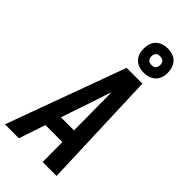

<svg xmlns="http://www.w3.org/2000/svg" viewBox="-320 -1053 1120 1120"><g transform="rotate(45 240.5 -492.5)"><path d="M-19 0 250 -735H380L407 0H292L291 -164H151L96 0ZM291 -260 289 -490Q289 -510 289 -530.5Q289 -551 288 -572Q281 -551 274 -530.5Q267 -510 261 -490L183 -260ZM340 -785Q317 -785 295 -793.5Q273 -802 259.5 -820Q246 -838 242.5 -861.5Q239 -885 243 -909Q245 -926 253.5 -941Q262 -956 276.5 -966.5Q291 -977 307.5 -981Q324 -985 341 -985Q356 -985 371.5 -981.5Q387 -978 399.5 -970Q412 -962 421 -950Q430 -938 434.5 -923Q439 -908 440 -892.5Q441 -877 439 -861Q436 -844 427.5 -829Q419 -814 404.5 -803.5Q390 -793 373.5 -789Q357 -785 340 -785ZM341 -849Q347 -849 353 -850Q359 -851 364 -855Q369 -859 372 -864.5Q375 -870 376 -876Q378 -885 376.5 -893.5Q375 -902 370.5 -908.5Q366 -915 358 -918Q350 -921 341 -921Q335 -921 328.5 -920Q322 -919 317 -915Q312 -911 309 -905.5Q306 -900 305 -894Q304 -885 305 -876.5Q306 -868 311 -861.5Q316 -855 324 -852Q332 -849 341 -849Z"/></g></svg>

Font: Iosevka
Style: Bold Italic
Weight: 700
Italic angle: -9°
Monospace: yes
Designer: Belleve Invis
Foundry: Belleve Invis
Version: Version 32.5.0; ttfautohint (v1.8.4)